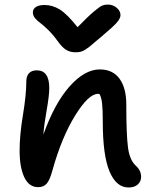

<svg xmlns="http://www.w3.org/2000/svg" viewBox="-20 -852 670 841"><path d="M452.1 -832Q474.6 -832 491.2 -817.9Q507.8 -803.7 507.8 -786.1Q507.8 -772.5 493.2 -754.9Q478.5 -737.3 424.8 -691.9Q412.1 -681.6 394.5 -666.5Q377 -651.4 370.1 -646Q363.3 -640.6 352.3 -633.8Q341.3 -627 332 -625Q322.8 -623 310.1 -623Q286.6 -623 268.8 -634.3Q251 -645.5 231.9 -672.9Q211.9 -700.7 189.7 -722.2Q167.5 -743.7 154.5 -752.9Q141.6 -762.2 132.8 -773.4Q124 -784.7 124 -797.9Q124 -813 137.5 -821.5Q150.9 -830.1 174.8 -830.1Q210.4 -830.1 242.4 -810.1Q274.4 -790 319.8 -732.9Q363.8 -778.3 390.4 -800.8Q417 -823.2 427.7 -827.6Q438.5 -832 452.1 -832ZM543 -30.8Q489.3 -30.8 459.7 -101.1Q430.2 -171.4 430.2 -318.8Q430.2 -372.6 427.2 -398.9Q424.3 -425.3 416 -439.9Q414.1 -440.9 409.2 -440.9Q367.7 -440.9 308.8 -345.5Q250 -250 210 -106.9Q198.7 -64.5 185.1 -48.3Q171.4 -32.2 147 -32.2Q106.9 -32.2 86.4 -75.7Q65.9 -119.1 65.9 -191.9Q65.9 -260.7 80.6 -349.1Q95.2 -437.5 95.2 -494.1Q95.2 -518.6 106.9 -531.2Q118.7 -543.9 141.1 -543.9Q195.8 -543.9 195.8 -466.8Q195.8 -433.6 184.6 -370.6Q173.3 -307.6 169.9 -262.2Q218.8 -399.4 284.9 -473.6Q351.1 -547.9 417 -547.9Q474.1 -547.9 503.7 -507.1Q533.2 -466.3 533.2 -394Q533.2 -263.7 540.5 -206.8Q547.9 -149.9 576.2 -125Q598.1 -104.5 598.1 -77.1Q598.1 -57.6 583.7 -44.2Q569.3 -30.8 543 -30.8Z"/></svg>

Font: Shantell Sans Bouncy
Style: Regular
Weight: 500
Designer: Stephen Nixon, Anya Danilova, Shantell Martin
Foundry: Arrow Type
Version: Version 1.006;[9816181b4]